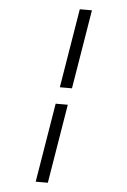

<svg xmlns="http://www.w3.org/2000/svg" viewBox="-63 -868 701 1056"><g transform="rotate(5 288.0 -340.0)"><path d="M262 -386H329L401 -823H334ZM175 143H242L314 -294H247Z"/></g></svg>

Font: Iosevka Sparkle Light
Style: Italic
Weight: 300
Italic angle: -9°
Designer: Belleve Invis
Foundry: Belleve Invis
Version: Version 4.5.0; ttfautohint (v1.8.3)